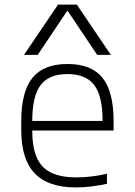

<svg xmlns="http://www.w3.org/2000/svg" viewBox="-20 -810 590 840"><path d="M312 10Q191 10 132 -51.5Q73 -113 73 -240V-280Q73 -409 122 -469.5Q171 -530 275 -530Q380 -530 428.5 -469.5Q477 -409 477 -280V-239H98V-281H444L429 -265V-279Q429 -389 392.5 -437.5Q356 -486 275 -486Q194 -486 157.5 -437.5Q121 -389 121 -279V-241Q121 -167 140.5 -121.5Q160 -76 203 -55Q246 -34 314 -34Q346 -34 380.5 -38Q415 -42 448 -50V-6Q417 1 381.5 5.5Q346 10 312 10ZM85 -570 234 -790H316L465 -570H405L277 -761H273L145 -570Z"/></svg>

Font: M PLUS Code Latin SemiExpanded Light
Style: Regular
Weight: 300
Width: 6
Designer: Coji Morishita
Foundry: UNDERFOREST DESIGN
Version: Version 1.002; ttfautohint (v1.8.3)